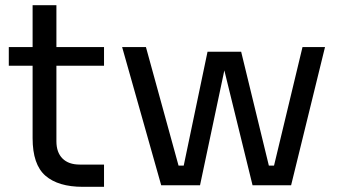

<svg xmlns="http://www.w3.org/2000/svg" viewBox="-20 -716 1314 742"><path d="M300 6Q205 6 155.5 -37Q106 -80 106 -182V-462H14V-534H106V-696H198V-534H382V-462H198V-170Q198 -127 221.5 -103.5Q245 -80 288 -80H382V6Z M603 0 452 -534H544L670 -76H690L782 -516H912L1019 -76H1039L1149 -534H1236L1105 0H956L847 -444L753 0Z"/></svg>

Font: Cazoo Sans
Style: Regular
Weight: 400
Designer: Jonathan Barnbrook, Julián Moncada
Foundry: Barnbrook Fonts
Version: Version 2.000;Glyphs 3.3 (3337)